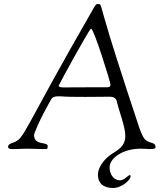

<svg xmlns="http://www.w3.org/2000/svg" viewBox="-20 -738 811 953"><path d="M20 -9C20 -2 26 2 40 2C83 1 98 0 115 0C132 0 151 1 202 2C211 2 217 3 217 -12C217 -38 149 -12 149 -69C149 -74 172 -136 234 -245C240 -256 252 -260 269 -260C308 -260 273 -257 403 -257C468 -257 503 -258 524 -258C557 -258 559 -238 561 -229C571 -187 602 -108 602 -64C602 -5 556 10 525 33C496 55 466 93 466 129C466 169 490 195 541 195C587 195 628 153 628 139C628 134 628 131 625 131C614 131 600 157 574 157C548 157 524 131 524 93C524 46 591 0 678 0C700 0 717 2 721 2C748 2 752 -1 752 -8C752 -20 746 -25 736 -28C699 -40 695 -42 672 -102C666 -118 559 -444 524 -560C476 -718 484 -718 468 -718C458 -718 456 -718 445 -698C81 -66 105 -52 45 -30C33 -26 20 -21 20 -9ZM271 -312C271 -316 424 -596 432 -596C446 -596 528 -331 528 -320C528 -313 529 -305 512 -305C319 -305 324 -304 304 -304C285 -304 271 -305 271 -312Z"/></svg>

Font: OFL Sorts Mill Goudy
Style: Italic
Weight: 500
Italic angle: -6°
Version: Version 003.000